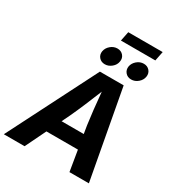

<svg xmlns="http://www.w3.org/2000/svg" viewBox="-265 -1219 1255 1366"><g transform="rotate(30 363.0 -535.5)"><path d="M-21.5 0 347.7 -727.5H543L677.2 0H517.6L489.7 -168.9H231L148.9 0ZM288.1 -285.6H470.2L459.5 -351.1Q451.7 -404.8 444.6 -470.2Q437.5 -535.6 430.7 -610.8Q400.9 -537.1 373.3 -471.9Q345.7 -406.7 319.8 -351.1ZM665 -1071.3 649.4 -993.7H366.7L382.3 -1071.3ZM567.4 -790Q537.1 -790 519.3 -811Q501.5 -832 505.9 -861.3Q511.2 -890.6 535.9 -911.6Q560.5 -932.6 591.3 -932.6Q621.1 -932.6 639.2 -911.6Q657.2 -890.6 652.3 -861.3Q647.5 -832 622.6 -811Q597.7 -790 567.4 -790ZM351.1 -790Q320.8 -790 302.7 -811Q284.7 -832 289.6 -861.3Q294.9 -890.6 319.6 -911.6Q344.2 -932.6 374.5 -932.6Q404.8 -932.6 422.9 -911.6Q440.9 -890.6 435.5 -861.3Q431.2 -832 406 -811Q380.9 -790 351.1 -790Z"/></g></svg>

Font: Inter
Style: Bold Italic
Weight: 700
Italic angle: -9.39999°
Designer: Rasmus Andersson
Foundry: rsms
Version: Version 4.001;git-9221beed3